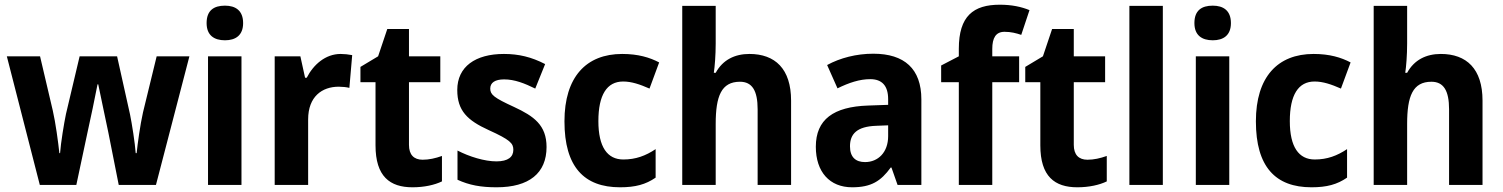

<svg xmlns="http://www.w3.org/2000/svg" viewBox="-20 -785 6381 815"><path d="M440 -222 484 0H642L784 -546H645L587 -308C575 -255 564 -174 560 -135H556C553 -178 540 -260 532 -299L477 -546H318L260 -301C252 -263 238 -178 235 -135H232C227 -182 216 -264 204 -316L150 -546H9L149 0H304L351 -221C361 -265 386 -384 394 -427H397C405 -386 431 -267 440 -222Z M935 -761C888 -761 857 -741 857 -687C857 -635 889 -614 935 -614C980 -614 1012 -635 1012 -687C1012 -740 980 -761 935 -761ZM1005 -546H863V0H1005Z M1426 -556C1361 -556 1310 -510 1282 -455H1275L1255 -546H1146V0H1288V-278C1288 -375 1347 -417 1418 -417C1433 -417 1452 -415 1463 -412L1475 -551C1460 -554 1441 -556 1426 -556Z M1774 -107C1737 -107 1716 -128 1716 -170V-436H1849V-546H1716V-662H1624L1585 -546L1510 -501V-436H1574V-168C1574 -36 1635 10 1731 10C1781 10 1825 0 1856 -15V-123C1828 -113 1801 -107 1774 -107Z M2300 -161C2300 -254 2246 -292 2162 -331C2077 -370 2061 -383 2061 -409C2061 -434 2081 -448 2120 -448C2165 -448 2207 -431 2252 -409L2294 -513C2236 -543 2182 -556 2119 -556C1998 -556 1921 -502 1921 -403C1921 -315 1964 -274 2054 -233C2147 -191 2159 -176 2159 -149C2159 -119 2137 -100 2087 -100C2037 -100 1972 -120 1922 -146V-22C1972 1 2021 10 2088 10C2226 10 2300 -50 2300 -161Z M2612 10C2677 10 2721 -2 2763 -31V-152C2721 -124 2679 -108 2626 -108C2558 -108 2520 -161 2520 -271C2520 -382 2556 -439 2625 -439C2661 -439 2696 -427 2737 -409L2778 -520C2738 -541 2689 -556 2621 -556C2468 -556 2376 -458 2376 -270C2376 -77 2459 10 2612 10Z M3018 -600V-760H2876V0H3018V-259C3018 -377 3042 -438 3121 -438C3173 -438 3196 -400 3196 -321V0H3338V-358C3338 -493 3270 -556 3161 -556C3099 -556 3048 -531 3018 -476H3010C3014 -502 3018 -551 3018 -600Z M3687 -557C3615 -557 3546 -539 3491 -509L3535 -410C3584 -434 3629 -449 3674 -449C3723 -449 3750 -422 3750 -364V-340L3665 -337C3518 -332 3443 -278 3443 -162C3443 -55 3502 10 3597 10C3678 10 3719 -16 3761 -74H3764L3790 0H3891V-363C3891 -493 3819 -557 3687 -557ZM3699 -251 3750 -253V-207C3750 -138 3707 -97 3652 -97C3613 -97 3588 -117 3588 -164C3588 -217 3618 -248 3699 -251Z M4306 -436V-546H4192V-577C4192 -624 4207 -650 4244 -650C4272 -650 4294 -644 4315 -637L4350 -742C4316 -756 4275 -765 4224 -765C4112 -765 4050 -717 4050 -578V-546L3975 -507V-436H4050V0H4192V-436Z M4596 -107C4559 -107 4538 -128 4538 -170V-436H4671V-546H4538V-662H4446L4407 -546L4332 -501V-436H4396V-168C4396 -36 4457 10 4553 10C4603 10 4647 0 4678 -15V-123C4650 -113 4623 -107 4596 -107Z M4916 0V-760H4774V0Z M5128 -761C5081 -761 5050 -741 5050 -687C5050 -635 5082 -614 5128 -614C5173 -614 5205 -635 5205 -687C5205 -740 5173 -761 5128 -761ZM5198 -546H5056V0H5198Z M5547 10C5612 10 5656 -2 5698 -31V-152C5656 -124 5614 -108 5561 -108C5493 -108 5455 -161 5455 -271C5455 -382 5491 -439 5560 -439C5596 -439 5631 -427 5672 -409L5713 -520C5673 -541 5624 -556 5556 -556C5403 -556 5311 -458 5311 -270C5311 -77 5394 10 5547 10Z M5953 -600V-760H5811V0H5953V-259C5953 -377 5977 -438 6056 -438C6108 -438 6131 -400 6131 -321V0H6273V-358C6273 -493 6205 -556 6096 -556C6034 -556 5983 -531 5953 -476H5945C5949 -502 5953 -551 5953 -600Z"/></svg>

Font: Noto Sans Myanmar SemiCondensed
Style: Bold
Weight: 700
Width: 4
Designer: Monotype Design Team
Foundry: Monotype Imaging Inc.
Version: Version 2.107